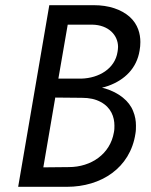

<svg xmlns="http://www.w3.org/2000/svg" viewBox="-20 -720 582 740"><path d="M50 0H238C369 0 482 -72 502 -205C504 -216 504 -226 504 -236C504 -254 501 -273 493 -292C478 -331 438 -363 385 -379C381 -380 377 -381 373 -382C381 -384 389 -386 397 -389C461 -412 507 -457 518 -525C520 -536 521 -547 521 -558C521 -589 512 -626 480 -655C447 -684 399 -700 342 -700H170ZM205 -417 241 -625H335C399 -624 435 -584 435 -539C435 -533 434 -527 433 -520C423 -455 361 -419 294 -417ZM147 -75 193 -344 296 -343C324 -343 348 -338 368 -327C408 -306 421 -269 421 -236C421 -228 421 -219 419 -210C405 -127 332 -76 245 -76Z"/></svg>

Font: Jost
Style: Italic
Weight: 400
Italic angle: -5°
Version: Version 3.710